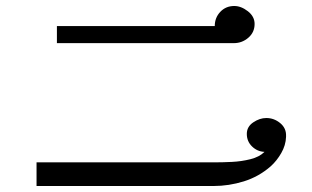

<svg xmlns="http://www.w3.org/2000/svg" viewBox="-20 -678 1040 641"><path d="M935 -221Q934 -193 919 -167Q904 -141 884 -123Q844 -88 794 -72.5Q744 -57 693 -57H102V-136H699Q723 -136 754.5 -137.5Q786 -139 816 -146.5Q846 -154 863 -171Q839 -172 821.5 -189Q804 -206 804 -231Q804 -255 825.5 -269.5Q847 -284 869 -284Q895 -284 915.5 -267Q936 -250 935 -224ZM830 -598Q830 -570 809 -552Q788 -534 761 -534H170V-591H697Q697 -619 715.5 -638.5Q734 -658 762 -658Q785 -658 807.5 -640.5Q830 -623 830 -598Z"/></svg>

Font: Kaisei Opti
Style: Bold
Weight: 700
Designer: Font-Kai, 金井和夫
Foundry: KAZUO KANAI
Version: Version 5.003